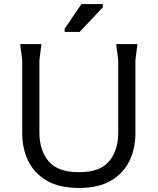

<svg xmlns="http://www.w3.org/2000/svg" viewBox="-20 -918 780 950"><path d="M371 12Q273 12 211 -24.5Q149 -61 119.5 -122Q90 -183 90 -258V-620L80 -700H185L175 -620V-262Q175 -174 220.5 -120Q266 -66 371 -66Q475 -66 520 -120Q565 -174 565 -262V-620L555 -700H660L650 -620V-258Q650 -183 620.5 -122Q591 -61 529.5 -24.5Q468 12 371 12ZM300 -760V-776L383 -898H489V-882L374 -760Z"/></svg>

Font: AR One Sans
Style: Regular
Weight: 400
Designer: Niteesh Yadav
Foundry: Niteesh Yadav
Version: Version 1.001;gftools[0.9.33]